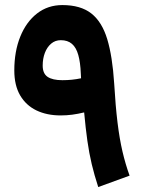

<svg xmlns="http://www.w3.org/2000/svg" viewBox="-20 -739 572 765"><path d="M315.3 -291.1Q321.1 -227.6 328.1 -178.1Q335.1 -128.6 345.5 -84.9Q355.9 -41.3 371.4 6.3L496.3 -39.2Q480 -84.2 468.1 -134.9Q456.2 -185.7 448.2 -251.3Q440.2 -316.9 434.9 -406.9Q428.1 -514.2 407.2 -583.3Q386.2 -652.3 343.6 -685.6Q301 -718.8 228.5 -718.8Q170.8 -718.8 127.7 -685.4Q84.6 -652 60.8 -593.1Q37 -534.3 37 -458.3Q37 -399 60.2 -359.1Q83.5 -319.2 125.1 -299.1Q166.8 -279.1 221.7 -279.1Q245.4 -279.1 268 -282.1Q290.5 -285.1 315.3 -291.1ZM303 -427.1Q284.3 -423.2 266.4 -421.4Q248.4 -419.5 228.6 -419.5Q189.5 -419.5 169.8 -432.7Q150.1 -445.9 150.1 -477.7Q150.1 -505.5 158.8 -528.4Q167.5 -551.2 183.8 -565.1Q200 -578.9 222.3 -578.9Q249.6 -578.9 266.6 -564.3Q283.6 -549.7 291.9 -520Q300.3 -490.3 302 -445.3Z"/></svg>

Font: Estedad VF
Style: Regular
Weight: 100
Designer: Amin Abedi
Version: Version 7.3